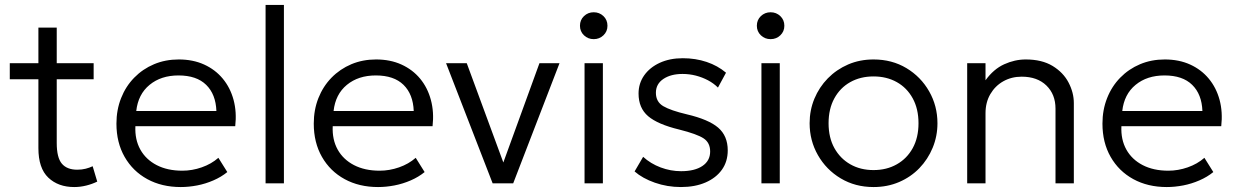

<svg xmlns="http://www.w3.org/2000/svg" viewBox="-20 -740 4990 775"><path d="M279.5 15Q215 15 175 -23Q135 -61 135 -142V-628.5H209V-485H358V-420H209V-163Q209 -103.5 229.8 -79.2Q250.5 -55 292 -55Q310.5 -55 326 -59Q341.5 -63 354 -69L372.5 -7Q352 3 328 9Q304 15 279.5 15ZM19.5 -420V-485H148.5V-420Z M709.5 15Q633 15 574.5 -17Q516 -49 483 -106.8Q450 -164.5 450 -241Q450 -296.5 468.8 -344Q487.5 -391.5 521.8 -426.5Q556 -461.5 601.8 -480.8Q647.5 -500 701.5 -500Q759 -500 804 -479.5Q849 -459 879.2 -422.5Q909.5 -386 922.8 -336.8Q936 -287.5 929.5 -230.5H526.5Q524 -176.5 546.5 -136.2Q569 -96 612.5 -73.5Q656 -51 716 -51Q755.5 -51 794.2 -64.5Q833 -78 861.5 -103L897.5 -45.5Q873 -25.5 841.2 -11.8Q809.5 2 775.8 8.5Q742 15 709.5 15ZM530 -292H853.5Q851 -359.5 812.2 -397.5Q773.5 -435.5 700.5 -435.5Q630 -435.5 583.8 -397.5Q537.5 -359.5 530 -292Z M1052 0V-720H1126V0Z M1506 15Q1429.5 15 1371 -17Q1312.5 -49 1279.5 -106.8Q1246.5 -164.5 1246.5 -241Q1246.5 -296.5 1265.2 -344Q1284 -391.5 1318.2 -426.5Q1352.5 -461.5 1398.2 -480.8Q1444 -500 1498 -500Q1555.5 -500 1600.5 -479.5Q1645.5 -459 1675.8 -422.5Q1706 -386 1719.2 -336.8Q1732.5 -287.5 1726 -230.5H1323Q1320.5 -176.5 1343 -136.2Q1365.5 -96 1409 -73.5Q1452.5 -51 1512.5 -51Q1552 -51 1590.8 -64.5Q1629.5 -78 1658 -103L1694 -45.5Q1669.5 -25.5 1637.8 -11.8Q1606 2 1572.2 8.5Q1538.5 15 1506 15ZM1326.5 -292H1650Q1647.5 -359.5 1608.8 -397.5Q1570 -435.5 1497 -435.5Q1426.5 -435.5 1380.2 -397.5Q1334 -359.5 1326.5 -292Z M1968.5 0 1780.5 -485H1864L2019.5 -63H2004L2157.5 -485H2238.5L2051.5 0Z M2339.5 0V-485H2413.5V0ZM2376.5 -582Q2353.5 -582 2337.2 -597.5Q2321 -613 2321 -636Q2321 -659.5 2337.2 -675Q2353.5 -690.5 2376.5 -690.5Q2399.5 -690.5 2415.8 -675Q2432 -659.5 2432 -636Q2432 -613 2415.8 -597.5Q2399.5 -582 2376.5 -582Z M2728.5 15Q2673.5 15 2623.5 -2.5Q2573.5 -20 2541.5 -48L2576 -107Q2606 -79.5 2646.5 -64.2Q2687 -49 2729 -49Q2784 -49 2815.2 -70Q2846.5 -91 2846.5 -128.5Q2846.5 -164 2820 -181.5Q2793.5 -199 2722 -217Q2635 -238 2596.2 -271Q2557.5 -304 2557.5 -362.5Q2557.5 -403.5 2580.2 -435.8Q2603 -468 2643.2 -486.5Q2683.5 -505 2736 -505Q2787.5 -505 2832.2 -490Q2877 -475 2910.5 -446.5L2878 -386.5Q2861 -403.5 2838 -415.8Q2815 -428 2788.8 -434.8Q2762.5 -441.5 2735 -441.5Q2687.5 -441.5 2657.5 -421.2Q2627.5 -401 2627.5 -365.5Q2627.5 -329 2657.2 -311.5Q2687 -294 2752.5 -278.5Q2840 -258 2878.8 -224.8Q2917.5 -191.5 2917.5 -133Q2917.5 -88 2894 -55Q2870.5 -22 2828 -3.5Q2785.5 15 2728.5 15Z M3053.5 0V-485H3127.5V0ZM3090.5 -582Q3067.5 -582 3051.2 -597.5Q3035 -613 3035 -636Q3035 -659.5 3051.2 -675Q3067.5 -690.5 3090.5 -690.5Q3113.5 -690.5 3129.8 -675Q3146 -659.5 3146 -636Q3146 -613 3129.8 -597.5Q3113.5 -582 3090.5 -582Z M3506 15Q3432 15 3373.5 -20Q3315 -55 3281.5 -113.8Q3248 -172.5 3248 -242.5Q3248 -295 3267.2 -341.5Q3286.5 -388 3321.5 -423.8Q3356.5 -459.5 3403.5 -479.8Q3450.5 -500 3506 -500Q3580.5 -500 3638.8 -465Q3697 -430 3730.5 -371.2Q3764 -312.5 3764 -242.5Q3764 -190.5 3744.8 -143.8Q3725.5 -97 3691 -61.2Q3656.5 -25.5 3609.2 -5.2Q3562 15 3506 15ZM3506 -53.5Q3559 -53.5 3600 -76.8Q3641 -100 3664.2 -142.2Q3687.5 -184.5 3687.5 -242.5Q3687.5 -300.5 3664.2 -343Q3641 -385.5 3600 -408.5Q3559 -431.5 3506 -431.5Q3453 -431.5 3412 -408.5Q3371 -385.5 3347.8 -343Q3324.5 -300.5 3324.5 -242.5Q3324.5 -184.5 3348 -142.2Q3371.5 -100 3412.2 -76.8Q3453 -53.5 3506 -53.5Z M3884 0V-485H3958V-416Q3990.5 -461 4033.2 -480.5Q4076 -500 4120.5 -500Q4185.5 -500 4228.8 -473.8Q4272 -447.5 4293.2 -406.8Q4314.5 -366 4314.5 -324V0H4240.5V-301.5Q4240.5 -359 4203.8 -394.8Q4167 -430.5 4104 -430.5Q4063 -430.5 4030 -412Q3997 -393.5 3977.5 -360.2Q3958 -327 3958 -283V0Z M4689.5 15Q4613 15 4554.5 -17Q4496 -49 4463 -106.8Q4430 -164.5 4430 -241Q4430 -296.5 4448.8 -344Q4467.5 -391.5 4501.8 -426.5Q4536 -461.5 4581.8 -480.8Q4627.5 -500 4681.5 -500Q4739 -500 4784 -479.5Q4829 -459 4859.2 -422.5Q4889.5 -386 4902.8 -336.8Q4916 -287.5 4909.5 -230.5H4506.5Q4504 -176.5 4526.5 -136.2Q4549 -96 4592.5 -73.5Q4636 -51 4696 -51Q4735.5 -51 4774.2 -64.5Q4813 -78 4841.5 -103L4877.5 -45.5Q4853 -25.5 4821.2 -11.8Q4789.5 2 4755.8 8.5Q4722 15 4689.5 15ZM4510 -292H4833.5Q4831 -359.5 4792.2 -397.5Q4753.5 -435.5 4680.5 -435.5Q4610 -435.5 4563.8 -397.5Q4517.5 -359.5 4510 -292Z"/></svg>

Font: Geologica Thin Roman ExtraLight
Style: Regular
Weight: 250
Version: Version 1.010;gftools[0.9.28]